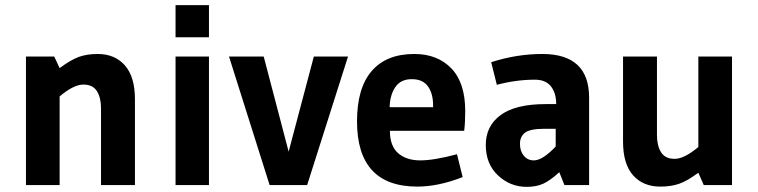

<svg xmlns="http://www.w3.org/2000/svg" viewBox="-20 -720 2949 747"><path d="M505 0H373V-299Q373 -340 357 -365.5Q341 -391 304 -391Q267 -391 212 -345V0H81V-500H191L212 -455Q255 -487 286.5 -498.5Q318 -510 360 -510Q427 -510 466 -465.5Q505 -421 505 -334Z M793 -575H663V-700H793ZM793 0H663V-500H793Z M1334 -500 1175 0H1029L871 -500H1006L1103 -130L1201 -500Z M1780 -31Q1685 6 1604 6Q1369 6 1369 -248Q1369 -377 1426 -443.5Q1483 -510 1592 -510Q1682 -510 1736 -454Q1790 -398 1790 -288Q1790 -244 1786 -211H1497Q1497 -152 1529 -124Q1561 -96 1615 -96Q1669 -96 1758 -120ZM1665 -303V-310Q1665 -356 1645 -384Q1625 -412 1582 -412Q1539 -412 1518 -381Q1497 -350 1496 -303Z M2176 0 2156 -50Q2121 -18 2094 -5.5Q2067 7 2029 7Q1965 7 1917.5 -37.5Q1870 -82 1870 -156Q1870 -230 1928 -272.5Q1986 -315 2103 -315H2144Q2144 -358 2123.5 -384Q2103 -410 2061 -410Q1988 -410 1913 -390L1891 -478Q1990 -510 2090 -510Q2272 -510 2272 -340V0ZM2142 -219H2099Q2043 -219 2023 -204Q2003 -189 2003 -160.5Q2003 -132 2018 -114Q2033 -96 2057 -96Q2091 -96 2142 -150Z M2404 -500H2536V-194Q2536 -153 2552 -127.5Q2568 -102 2605 -102Q2642 -102 2697 -148V-500H2828V0H2718L2697 -48Q2654 -16 2622.5 -5Q2591 6 2549 6Q2482 6 2443 -38Q2404 -82 2404 -169Z"/></svg>

Font: Gudea
Style: Bold
Weight: 700
Designer: Agustina Mingote
Foundry: Agustina Mingote
Version: Version 1.002